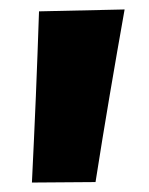

<svg xmlns="http://www.w3.org/2000/svg" viewBox="-20 -220 316 406"><path d="M47.5 166Q52 74.5 55.8 -15.8Q59.5 -106 62.5 -196L243.5 -200Q227.5 -110 212 -18.8Q196.5 72.5 182 165Z"/></svg>

Font: Commissioner ExtraBold
Style: Regular
Weight: 800
Designer: Kostas Bartsokas
Foundry: Kostas Bartsokas
Version: Version 1.000; ttfautohint (v1.8.3)